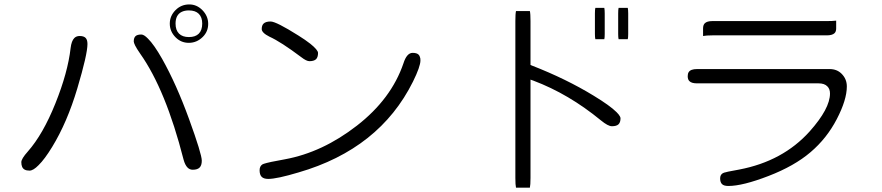

<svg xmlns="http://www.w3.org/2000/svg" viewBox="-20 -804 4040 879"><path d="M627 -646Q607.9 -646 600.1 -638.2Q592.3 -630.4 592.3 -614.3Q592.3 -608.9 598.6 -595.7Q605 -582.5 621.6 -558.6Q738.8 -393.1 820.3 -73.7Q827.1 -48.3 838.9 -36.6Q848.6 -26.9 862.3 -26.9Q883.8 -26.9 893.8 -36.9Q903.8 -46.9 903.8 -68.4Q903.8 -98.6 845.7 -258.5Q787.6 -418.5 722.2 -534.7Q685.1 -600.1 657.2 -627.4Q639.2 -646 627 -646ZM344.7 -639.2Q329.6 -639.2 320.3 -629.9Q307.1 -616.7 303.2 -583.5Q290.5 -472.2 233.6 -330.6Q176.8 -189 107.4 -110.4Q77.6 -77.1 77.6 -61.5Q77.6 -35.2 93.3 -27.3Q101.6 -22.9 115.2 -22.9Q132.3 -22.9 156.7 -47.9Q184.6 -75.2 218.8 -131.3Q287.6 -243.7 334 -399.4Q380.4 -555.2 380.4 -602.5Q380.4 -622.1 371.8 -630.6Q363.3 -639.2 344.7 -639.2ZM844.7 -756.3Q874.5 -756.3 890.1 -740.7Q905.8 -725.1 905.8 -696.3Q905.8 -665.5 890.1 -649.9Q874.5 -634.3 845 -634.3Q815.4 -634.3 799.6 -650.1Q783.7 -666 783.7 -695.8Q783.7 -735.8 811.5 -749.5Q825.2 -756.3 844.7 -756.3ZM846.7 -783.7Q809.1 -783.7 783.2 -757.3Q757.3 -731 757.3 -695.8Q757.3 -659.7 784.2 -632.8Q809.1 -607.9 844.2 -607.9Q881.3 -607.9 908.7 -635.3Q933.1 -659.7 933.1 -694.8Q933.1 -731 905.8 -758.3Q880.4 -783.7 846.7 -783.7Z M1869.1 -562Q1842.3 -562 1827.1 -514.2Q1771.5 -351.1 1614 -228.8Q1456.5 -106.4 1284.2 -74.7Q1209.5 -61.5 1188 -54.2Q1183.6 -52.7 1181.2 -51.3Q1168.5 -43 1168.5 -24.4Q1168.5 -3.9 1178 5.6Q1187.5 15.1 1208 15.1Q1247.6 15.1 1346.7 -14.6Q1717.3 -122.1 1870.6 -430.2Q1904.8 -499.5 1904.8 -527.3Q1904.8 -532.2 1904.3 -536.4Q1903.8 -540.5 1902.3 -543.5Q1900.4 -549.8 1896.5 -553.7Q1888.2 -562 1869.1 -562ZM1218.8 -705.6Q1196.3 -705.6 1186.5 -695.8Q1178.2 -687.5 1178.2 -670.9Q1178.2 -662.6 1187 -653.8Q1195.8 -645 1213.4 -636.2Q1266.1 -612.3 1358.9 -542.5Q1382.8 -523.9 1396.5 -523.9Q1417.5 -523.9 1427.2 -533.2Q1436 -542.5 1436 -561.5Q1436 -575.2 1400.9 -603.5Q1377.9 -621.6 1345.7 -641.6Q1244.1 -705.6 1218.8 -705.6Z M2705.6 -768.1Q2703.6 -760.3 2703.6 -742.2V-648.4Q2703.6 -632.8 2705.6 -624.5H2746.6Q2748.5 -631.3 2748.5 -648.4V-742.2Q2748.5 -759.3 2746.6 -768.1ZM2812 -768.1Q2810.1 -760.3 2810.1 -742.2V-648.4Q2810.1 -632.8 2812 -624.5H2854Q2856 -631.3 2856 -648.4V-742.2Q2856 -759.3 2854 -768.1ZM2405.8 55.2Q2408.7 43 2408.7 10.7V-439.5L2422.4 -434.6Q2583.5 -374 2731 -252.9Q2763.7 -226.1 2781.2 -226.1Q2802.7 -226.1 2811.8 -235.1Q2820.8 -244.1 2820.8 -262.7Q2820.8 -266.1 2817.9 -271.5Q2813.5 -279.8 2802.7 -290.5Q2772.9 -320.3 2698.2 -365.7Q2571.8 -442.9 2415 -503.9L2408.7 -506.8V-708Q2408.7 -741.2 2405.8 -753.4H2342.3Q2339.4 -741.2 2339.4 -708V10.7Q2339.4 43 2342.3 55.2Z M3764.6 -707.5H3241.2Q3216.8 -707.5 3206.5 -697.3Q3198.7 -689.5 3198.7 -673.8V-639.2Q3214.4 -642.1 3241.2 -642.1H3764.6Q3790.5 -642.1 3800.8 -652.3Q3808.1 -659.7 3808.1 -673.8V-709.5Q3792.5 -707.5 3764.6 -707.5ZM3128.4 -455.1Q3128.4 -439.9 3136.2 -432.6Q3146 -422.4 3170.9 -422.4H3727.5Q3754.4 -422.4 3767.6 -408.7Q3779.8 -397 3779.8 -376Q3779.8 -306.6 3686.5 -202.1Q3564 -65.9 3364.3 -27.8Q3323.2 -20.5 3314 -18.3Q3304.7 -16.1 3301.3 -15.1Q3297.9 -14.2 3295.4 -13.7Q3290.5 -11.7 3288.6 -10.7Q3276.9 -3.4 3276.9 12.7Q3276.9 30.3 3285.4 38.8Q3293.9 47.4 3314.5 47.4Q3379.9 47.4 3498.3 1.7Q3616.7 -43.9 3690.9 -107.4Q3765.1 -170.4 3811 -258.8Q3856.9 -347.2 3856.9 -408.2Q3856.9 -442.4 3833 -466.3Q3811.5 -487.8 3778.3 -487.8H3170.9Q3141.6 -487.8 3132.8 -473.6Q3128.4 -466.8 3128.4 -455.1Z"/></svg>

Font: YuPearl-ExtraLight
Style: ExtraLight
Weight: 200
Designer: Max Yao
Foundry: Max-Everyday
Version: Version 1.011; ttfautohint (v1.8.3)